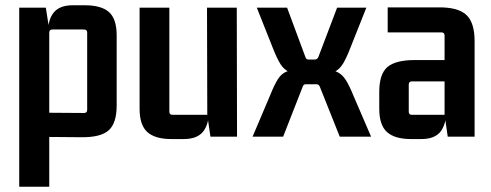

<svg xmlns="http://www.w3.org/2000/svg" viewBox="-20 -519 1866 729"><path d="M167 190H53V-490H154L167 -407L162 -394Q162 -445 184.5 -472Q207 -499 256 -499H302Q365 -499 394 -473Q423 -447 423 -384V-119Q423 -51 392.5 -24Q362 3 288 2L167 1ZM167 -395V-78L154 -91L299 -90Q311 -90 311 -102V-395Q311 -407 299 -407H179Q167 -407 167 -395Z M677 9H631Q569 9 539.5 -17.5Q510 -44 510 -106V-490H623V-95Q623 -83 635 -83H767L766 -490H879L880 0H779L767 -83L773 -96Q773 -46 750.5 -18.5Q728 9 677 9Z M1055 0H939L1006 -158Q1022 -198 1035.5 -219Q1049 -240 1070 -248Q1091 -256 1129 -258L1130 -235Q1097 -237 1077.5 -246Q1058 -255 1045 -275.5Q1032 -296 1017 -334L955 -490H1070L1139 -304Q1141 -298 1143.5 -295.5Q1146 -293 1152 -293H1175Q1185 -293 1189 -303L1260 -490H1371L1309 -334Q1295 -298 1282.5 -277.5Q1270 -257 1252.5 -247.5Q1235 -238 1205 -236L1204 -257Q1240 -255 1259.5 -246Q1279 -237 1292.5 -216Q1306 -195 1321 -158L1389 0H1270L1195 -188Q1191 -199 1183 -199H1141Q1135 -199 1133 -196.5Q1131 -194 1129 -189Z M1579 9H1541Q1479 9 1449.5 -17.5Q1420 -44 1420 -106V-170Q1420 -238 1451 -264.5Q1482 -291 1555 -291H1681V-210H1544Q1532 -210 1532 -198V-95Q1532 -83 1544 -83H1668V-384Q1668 -396 1656 -396H1452V-491H1644Q1718 -492 1750 -463Q1782 -434 1782 -363V0H1680L1668 -83L1674 -96Q1674 -46 1652 -18.5Q1630 9 1579 9Z"/></svg>

Font: Gemunu Libre ExtraLight
Style: Bold
Weight: 700
Version: Version 1.100